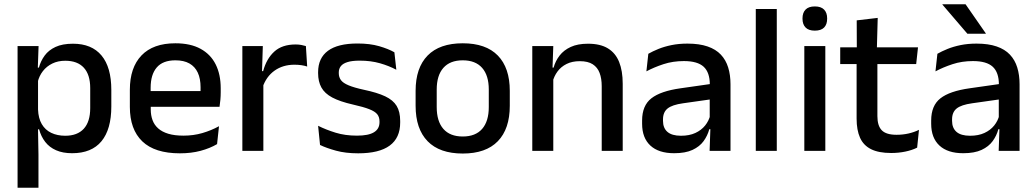

<svg xmlns="http://www.w3.org/2000/svg" viewBox="-20 -704 4832 896"><path d="M316.5 11Q273 11 241.8 -2.8Q210.5 -16.5 191 -41.8Q171.5 -67 162.5 -100.5H130L157.5 -193Q159 -152 175 -124.8Q191 -97.5 219.2 -84Q247.5 -70.5 284.5 -70.5Q341 -70.5 371 -103.2Q401 -136 401 -199.5V-293Q401 -355.5 371.2 -388Q341.5 -420.5 284.5 -420.5Q250.5 -420.5 224 -407.5Q197.5 -394.5 180.2 -372.2Q163 -350 156 -321.5L133 -388.5H161.5Q170 -419.5 188.5 -444.8Q207 -470 239.2 -485Q271.5 -500 320.5 -500Q408 -500 453.8 -445Q499.5 -390 499.5 -284.5V-207Q499.5 -100.5 453.5 -44.8Q407.5 11 316.5 11ZM62 172V-489H160L156 -374.5L157.5 -345.5V-140.5L157 -121.5L159.5 17V172Z M819.5 11.5Q702.5 11.5 644.2 -44.2Q586 -100 586 -205V-285Q586 -388.5 640.2 -445.2Q694.5 -502 798.5 -502Q869 -502 916 -476.2Q963 -450.5 986.5 -403.5Q1010 -356.5 1010 -292V-273.5Q1010 -256.5 1008.5 -239Q1007 -221.5 1004.5 -205.5H914.5Q915.5 -231.5 915.8 -254.5Q916 -277.5 916 -296.5Q916 -337 903 -365Q890 -393 864 -407.8Q838 -422.5 798.5 -422.5Q740 -422.5 711.5 -389.2Q683 -356 683 -294.5V-248.5L683.5 -237V-193.5Q683.5 -166 691.8 -143.5Q700 -121 718.2 -104.8Q736.5 -88.5 765.5 -79.8Q794.5 -71 836 -71Q883 -71 924.2 -83Q965.5 -95 1002 -115L993 -31.5Q960 -12 916.2 -0.2Q872.5 11.5 819.5 11.5ZM638 -205.5V-279H984.5V-205.5Z M1205 -295.5 1184 -372H1208Q1223.5 -430 1260 -463.2Q1296.5 -496.5 1359.5 -496.5Q1374.5 -496.5 1386.2 -494.2Q1398 -492 1407.5 -489L1413.5 -393.5Q1401.5 -397.5 1386.5 -399.8Q1371.5 -402 1354 -402Q1300.5 -402 1261.5 -374.5Q1222.5 -347 1205 -295.5ZM1111 0V-489H1206.5L1202 -346.5L1209 -339.5V0Z M1651.5 11.5Q1592.5 11.5 1548 -0.8Q1503.5 -13 1473.5 -27.5L1464.5 -117Q1501.5 -98.5 1546 -84.8Q1590.5 -71 1646 -71Q1699.5 -71 1725.2 -86.8Q1751 -102.5 1751 -133.5V-137.5Q1751 -157.5 1740.5 -170.8Q1730 -184 1703.2 -194.5Q1676.5 -205 1627.5 -216Q1566 -230 1530.5 -249Q1495 -268 1479.8 -295.8Q1464.5 -323.5 1464.5 -362.5V-367Q1464.5 -433 1510.5 -467Q1556.5 -501 1648.5 -501Q1706.5 -501 1749.5 -488.5Q1792.5 -476 1820.5 -460L1829.5 -378.5Q1796 -396.5 1753.2 -408.8Q1710.5 -421 1658.5 -421Q1623 -421 1601.5 -414.2Q1580 -407.5 1570.5 -395.2Q1561 -383 1561 -366V-362.5Q1561 -344 1571 -330.2Q1581 -316.5 1606.8 -305.8Q1632.5 -295 1678.5 -285Q1740.5 -272 1777.5 -254.5Q1814.5 -237 1831 -209.8Q1847.5 -182.5 1847.5 -139.5V-132Q1847.5 -60.5 1798.5 -24.5Q1749.5 11.5 1651.5 11.5Z M2139.5 12.5Q2031.5 12.5 1975.5 -45Q1919.5 -102.5 1919.5 -210.5V-280Q1919.5 -387.5 1975.5 -444.8Q2031.5 -502 2139.5 -502Q2247.5 -502 2303.2 -444.8Q2359 -387.5 2359 -280V-210.5Q2359 -102.5 2303.2 -45Q2247.5 12.5 2139.5 12.5ZM2139.5 -67Q2199 -67 2230 -102.5Q2261 -138 2261 -204.5V-286Q2261 -352 2230 -387.2Q2199 -422.5 2139.5 -422.5Q2080 -422.5 2049 -387.2Q2018 -352 2018 -286V-204.5Q2018 -138 2049 -102.5Q2080 -67 2139.5 -67Z M2788 0V-302Q2788 -337.5 2778.2 -363.5Q2768.5 -389.5 2746.2 -404Q2724 -418.5 2685.5 -418.5Q2650 -418.5 2624 -405.5Q2598 -392.5 2581.8 -370.5Q2565.5 -348.5 2558.5 -320.5L2542.5 -388.5H2563.5Q2572 -419.5 2591.5 -444.8Q2611 -470 2643.5 -485Q2676 -500 2724 -500Q2781.5 -500 2817 -478.2Q2852.5 -456.5 2869.2 -415Q2886 -373.5 2886 -313V0ZM2464 0V-489H2562L2558 -374.5L2562 -368.5V0Z M3291.5 0 3295.5 -116 3292 -131V-285L3292.5 -309.5Q3292.5 -366 3263.8 -392.5Q3235 -419 3171.5 -419Q3120 -419 3076 -404.5Q3032 -390 2996.5 -371L3005.5 -453Q3025.5 -464.5 3052.5 -475.5Q3079.5 -486.5 3113.5 -493.5Q3147.5 -500.5 3188 -500.5Q3243.5 -500.5 3282 -487.2Q3320.5 -474 3344 -449Q3367.5 -424 3378.2 -389Q3389 -354 3389 -311V0ZM3126 11Q3053.5 11 3015 -24.8Q2976.5 -60.5 2976.5 -126.5V-141.5Q2976.5 -211.5 3019.8 -245.2Q3063 -279 3156 -292L3303 -313L3308.5 -242L3167.5 -222Q3117 -215 3095.5 -197.8Q3074 -180.5 3074 -147V-140Q3074 -106.5 3094.8 -88.5Q3115.5 -70.5 3158 -70.5Q3197 -70.5 3225 -83.5Q3253 -96.5 3270.5 -118.2Q3288 -140 3294.5 -166.5L3308 -101H3290Q3282 -71 3263.5 -45.5Q3245 -20 3211.8 -4.5Q3178.5 11 3126 11Z M3507 0V-662H3605V0Z M3733.5 0V-489H3831.5V0ZM3782.5 -561Q3753.5 -561 3739.2 -575.8Q3725 -590.5 3725 -616.5V-618.5Q3725 -644.5 3739.2 -659.2Q3753.5 -674 3782.5 -674Q3811.5 -674 3825.8 -659.2Q3840 -644.5 3840 -618.5V-616.5Q3840 -590 3825.8 -575.5Q3811.5 -561 3782.5 -561Z M4139 10Q4080.5 10 4045 -7.8Q4009.5 -25.5 3993.5 -61.2Q3977.5 -97 3977.5 -150.5V-449.5H4074.5V-162Q4074.5 -117 4095 -96Q4115.5 -75 4164 -75Q4193 -75 4219.5 -81Q4246 -87 4268.5 -98L4260 -15Q4236 -3 4204.5 3.5Q4173 10 4139 10ZM3901 -405V-483H4264L4255.5 -405ZM3978.5 -474.5 3978 -609 4076 -620.5 4072 -474.5Z M4640.5 0 4644.5 -116 4641 -131V-285L4641.5 -309.5Q4641.5 -366 4612.8 -392.5Q4584 -419 4520.5 -419Q4469 -419 4425 -404.5Q4381 -390 4345.5 -371L4354.5 -453Q4374.5 -464.5 4401.5 -475.5Q4428.5 -486.5 4462.5 -493.5Q4496.5 -500.5 4537 -500.5Q4592.5 -500.5 4631 -487.2Q4669.5 -474 4693 -449Q4716.5 -424 4727.2 -389Q4738 -354 4738 -311V0ZM4475 11Q4402.5 11 4364 -24.8Q4325.5 -60.5 4325.5 -126.5V-141.5Q4325.5 -211.5 4368.8 -245.2Q4412 -279 4505 -292L4652 -313L4657.5 -242L4516.5 -222Q4466 -215 4444.5 -197.8Q4423 -180.5 4423 -147V-140Q4423 -106.5 4443.8 -88.5Q4464.5 -70.5 4507 -70.5Q4546 -70.5 4574 -83.5Q4602 -96.5 4619.5 -118.2Q4637 -140 4643.5 -166.5L4657 -101H4639Q4631 -71 4612.5 -45.5Q4594 -20 4560.8 -4.5Q4527.5 11 4475 11ZM4486 -684 4580.5 -548V-546.5H4494.5L4378 -682.5V-684Z"/></svg>

Font: Anek Telugu Medium Medium
Style: Regular
Weight: 500
Version: Version 1.003